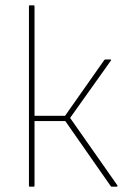

<svg xmlns="http://www.w3.org/2000/svg" viewBox="-20 -703 479 723"><path d="M422 -5Q423 -3 422 -1.5Q421 0 419 0H401Q398 0 397 -2L226 -247H110V-3Q110 0 106 0H92Q89 0 89 -3V-680Q89 -683 92 -683H106Q110 -683 110 -680V-267H225L372 -476Q374 -479 377 -479H395Q401 -479 397 -474L244 -259Z"/></svg>

Font: Sofia Sans Semi Condensed Thin
Style: Regular
Weight: 250
Version: Version 4.100